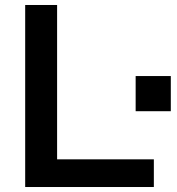

<svg xmlns="http://www.w3.org/2000/svg" viewBox="-20 -750 708 770"><path d="M81 -730H209V-111H597V0H81ZM524 -445H665V-304H524Z"/></svg>

Font: Enso SemiBold
Style: Regular
Weight: 600
Designer: Coji Morishita
Foundry: UNDERFOREST DESIGN
Version: Version 1.000